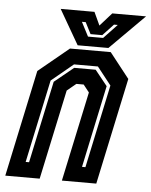

<svg xmlns="http://www.w3.org/2000/svg" viewBox="-61 -741 618 784"><g transform="rotate(5 248.0 -349.0)"><path d="M-10 0 83 -437 208 -540H375L456 -437L363 0H222L300.5 -368L276.5 -398.5H246.5L209.5 -368L131 0ZM68 -63H82L153.5 -399L232 -463H320L370.5 -400L299 -63H313L385.5 -404L328 -477H230L140.5 -403ZM238 -556 156 -698H294.5L319.5 -644L367.5 -698H506L364 -556ZM277 -595H339L394 -653H378.5L334.5 -606H286.5L262.5 -653H247Z"/></g></svg>

Font: Tourney Condensed Regular
Style: Bold Italic
Weight: 700
Width: 3
Italic angle: -12°
Designer: Tyler Finck
Foundry: Etcetera Type Co
Version: Version 1.010; ttfautohint (v1.8.3)